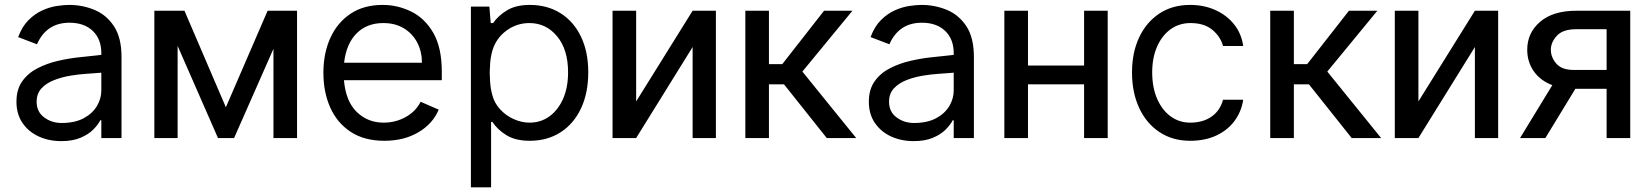

<svg xmlns="http://www.w3.org/2000/svg" viewBox="-20 -573 6826 797"><path d="M400.6 0V-73.9H396.3Q387.8 -56.1 367.9 -35.9Q348 -15.6 315 -1.4Q282 12.8 234.4 12.8Q182.5 12.8 140.3 -6.7Q98 -26.3 73.2 -62.9Q48.3 -99.4 48.3 -150.6Q48.3 -202.4 72.8 -236.3Q97.3 -270.2 136.5 -290.1Q175.8 -310 220.3 -320.3Q264.9 -330.6 306.1 -335Q347.3 -339.5 375 -342.3L400.6 -345.2V-352.3Q400.6 -410.9 364.9 -444.8Q329.2 -478.7 268.5 -478.7Q172.9 -478.7 133.5 -389.2L55.4 -419Q71.7 -463.1 98.5 -489.7Q125.4 -516.3 155.9 -530Q186.4 -543.7 215.7 -548.1Q245 -552.6 267 -552.6Q322.4 -552.6 372.2 -532Q421.9 -511.4 453.1 -464.1Q484.4 -416.9 484.4 -336.6V0ZM400.6 -271.3 383.5 -269.9Q366.8 -268.5 336.6 -266.5Q306.5 -264.6 271.3 -258.7Q236.2 -252.8 204.4 -240.4Q172.6 -228 152.3 -206.3Q132.1 -184.7 132.1 -150.6Q132.1 -109 163.2 -85.8Q194.2 -62.5 235.8 -62.5Q290.5 -62.5 327.1 -82Q363.6 -101.6 382.1 -132.5Q400.6 -163.4 400.6 -197.4Z M917.6 -127.8 1090.9 -528.4H1213.1V0H1115.1V-370.4L951.7 0H884.9L717.3 -382.5V0H620.7V-528.4H745.7Z M1575.3 11.4Q1492.2 11.4 1435.9 -25.6Q1379.6 -62.5 1351 -126.4Q1322.4 -190.3 1322.4 -271.3Q1322.4 -352.3 1351.4 -415.8Q1380.3 -479.4 1435.2 -516Q1490.1 -552.6 1568.2 -552.6Q1630.7 -552.6 1687 -525Q1743.3 -497.5 1778.6 -436.6Q1813.9 -375.7 1813.9 -275.6V-240.1H1407.7Q1415.5 -152 1461.1 -108Q1506.7 -63.9 1572.4 -63.9Q1622.5 -63.9 1664.6 -87.5Q1706.7 -111.2 1725.9 -150.6L1801.1 -117.9Q1776.6 -59.3 1717 -24Q1657.3 11.4 1575.3 11.4ZM1571 -477.3Q1502.5 -477.3 1459.9 -434.1Q1417.3 -391 1408.4 -312.5H1731.5Q1731.5 -358.7 1712.2 -396Q1692.8 -433.2 1656.8 -455.3Q1620.7 -477.3 1571 -477.3Z M1934.7 204.5V-545.5H2011.4L2017 -477.3H2027Q2048.3 -508.5 2085.2 -530.5Q2122.2 -552.6 2179 -552.6Q2252.1 -552.6 2306.8 -518.1Q2361.5 -483.7 2391.7 -420.8Q2421.9 -358 2421.9 -272.7Q2421.9 -186.8 2391.7 -122.9Q2361.5 -58.9 2306.8 -23.8Q2252.1 11.4 2179 11.4Q2120.4 11.4 2082.9 -11.4Q2045.5 -34.1 2024.1 -66.8H2018.5V204.5ZM2022.7 -181.8Q2031.2 -146.3 2055.4 -119.9Q2079.5 -93.4 2112.2 -78.7Q2144.9 -63.9 2179 -63.9Q2224.4 -63.9 2260.5 -89.8Q2296.5 -115.8 2317.3 -162.6Q2338.1 -209.5 2338.1 -272.7Q2338.1 -367.5 2292.4 -422.4Q2246.8 -477.3 2177.6 -477.3Q2124.3 -477.3 2081.7 -445.5Q2039.1 -413.7 2024.1 -363.6Q2016.3 -335.9 2014.6 -309.5Q2012.8 -283 2012.8 -272.7Q2012.8 -262.1 2014.4 -234.7Q2016 -207.4 2022.7 -181.8Z M2620.7 -152 2855.1 -528.4H2951.7V0H2855.1V-377.8L2620.7 0H2522.7V-528.4H2620.7Z M3411.9 0 3234.4 -223H3171.9V0H3073.9V-528.4H3171.9V-306.8H3227.3L3400.6 -528.4H3518.5L3310.7 -275.9L3534.1 0Z M3938.9 0V-73.9H3934.7Q3926.1 -56.1 3906.2 -35.9Q3886.4 -15.6 3853.3 -1.4Q3820.3 12.8 3772.7 12.8Q3720.9 12.8 3678.6 -6.7Q3636.4 -26.3 3611.5 -62.9Q3586.6 -99.4 3586.6 -150.6Q3586.6 -202.4 3611.2 -236.3Q3635.7 -270.2 3674.9 -290.1Q3714.1 -310 3758.7 -320.3Q3803.3 -330.6 3844.5 -335Q3885.7 -339.5 3913.4 -342.3L3938.9 -345.2V-352.3Q3938.9 -410.9 3903.2 -444.8Q3867.5 -478.7 3806.8 -478.7Q3711.3 -478.7 3671.9 -389.2L3593.8 -419Q3610.1 -463.1 3636.9 -489.7Q3663.7 -516.3 3694.2 -530Q3724.8 -543.7 3754.1 -548.1Q3783.4 -552.6 3805.4 -552.6Q3860.8 -552.6 3910.5 -532Q3960.2 -511.4 3991.5 -464.1Q4022.7 -416.9 4022.7 -336.6V0ZM3938.9 -271.3 3921.9 -269.9Q3905.2 -268.5 3875 -266.5Q3844.8 -264.6 3809.7 -258.7Q3774.5 -252.8 3742.7 -240.4Q3710.9 -228 3690.7 -206.3Q3670.5 -184.7 3670.5 -150.6Q3670.5 -109 3701.5 -85.8Q3732.6 -62.5 3774.1 -62.5Q3828.8 -62.5 3865.4 -82Q3902 -101.6 3920.5 -132.5Q3938.9 -163.4 3938.9 -197.4Z M4247.2 -528.4V-301.1H4480.1V-528.4H4578.1V0H4480.1V-223H4247.2V0H4149.1V-528.4Z M5140.6 -382.1H5056.8Q5046.2 -421.5 5012.3 -449.4Q4978.3 -477.3 4921.9 -477.3Q4874.3 -477.3 4838.4 -451Q4802.6 -424.7 4782.7 -378.6Q4762.8 -332.4 4762.8 -272.7Q4762.8 -210.2 4783.2 -163.2Q4803.6 -116.1 4839.3 -90Q4875 -63.9 4920.5 -63.9Q4973.7 -63.9 5009.4 -89.1Q5045.1 -114.3 5056.8 -159.1H5140.6Q5133.5 -110.8 5105.5 -72.3Q5077.4 -33.7 5030.5 -11.2Q4983.7 11.4 4920.5 11.4Q4847.3 11.4 4793 -24.7Q4738.6 -60.7 4708.8 -124.8Q4679 -188.9 4679 -272.7Q4679 -354.4 4708.6 -417.6Q4738.3 -480.8 4792.4 -516.7Q4846.6 -552.6 4920.5 -552.6Q4978 -552.6 5025.2 -531.2Q5072.4 -509.9 5103 -471.6Q5133.5 -433.2 5140.6 -382.1Z M5590.9 0 5413.4 -223H5350.9V0H5252.8V-528.4H5350.9V-306.8H5406.2L5579.5 -528.4H5697.4L5489.7 -275.9L5713.1 0Z M5867.9 -152 6102.3 -528.4H6198.9V0H6102.3V-377.8L5867.9 0H5769.9V-528.4H5867.9Z M6522.7 -528.4H6747.2V0H6649.1V-204.5H6519.5L6394.9 0H6289.8L6423.7 -219.5Q6373.6 -238.6 6346.6 -277.5Q6319.6 -316.4 6319.6 -366.5Q6319.6 -436.8 6373.2 -482.6Q6426.8 -528.4 6522.7 -528.4ZM6512.8 -282.7H6649.1V-451.7H6522.7Q6467.3 -451.7 6442.5 -424.5Q6417.6 -397.4 6417.6 -366.5Q6417.6 -335.6 6440.2 -309.1Q6462.7 -282.7 6512.8 -282.7Z"/></svg>

Font: Inter UI
Style: Regular
Weight: 400
Designer: Rasmus Andersson
Foundry: rsms
Version: Version 2.2